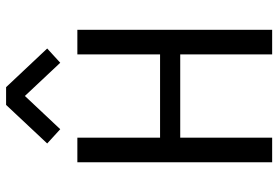

<svg xmlns="http://www.w3.org/2000/svg" viewBox="-159 -737 896 618"><g transform="rotate(-90 289.0 -428.0)"><path d="M75.7 0V-627H154.8V-360.8H422.9V-627H502V0H422.9V-295.9H154.8V0ZM182.1 -682.1 136.2 -724.1 260.3 -856.4H317.4L441.9 -724.1L396 -682.1L289.1 -795.9Z"/></g></svg>

Font: Anaheim Medium
Style: Regular
Weight: 500
Version: Version 2.001